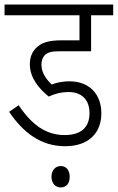

<svg xmlns="http://www.w3.org/2000/svg" viewBox="-20 -642 517 843"><path d="M280 -238C337 -238 373 -206 373 -145C373 -83 336 -49 264 -49C181 -49 119 -95 62 -180L20 -151C82 -60 159 0 266 0C373 0 425 -62 425 -144C425 -230 371 -285 285 -285C257 -285 230 -280 207 -271C186 -291 162 -320 162 -358C162 -375 167 -389 175 -398C188 -412 205 -417 243 -417H380V-575H477V-622H0V-575H329V-465H252C189 -465 160 -453 138 -431C121 -414 111 -390 111 -360C111 -299 153 -251 194 -218C222 -231 250 -238 280 -238ZM206 134C206 163 224 181 246 181C271 181 286 164 286 134C286 106 271 87 247 87C223 87 206 106 206 134Z"/></svg>

Font: Noto Sans Devanagari Condensed Light
Style: Regular
Weight: 300
Width: 3
Designer: Jelle Bosma - Monotype Design Team
Foundry: Monotype Imaging Inc.
Version: Version 2.004